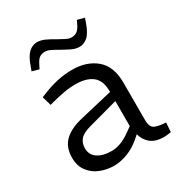

<svg xmlns="http://www.w3.org/2000/svg" viewBox="-171 -824 879 945"><g transform="rotate(-30 269.0 -351.5)"><path d="M204 7Q164 7 127 -7.5Q90 -22 66.5 -53Q43 -84 43 -130Q43 -192 80 -226Q117 -260 185 -275L367 -318V-322Q367 -383 333 -409.5Q299 -436 238 -436Q203 -436 169 -429.5Q135 -423 108 -416L82 -409L67 -461L92 -471Q134 -488 175.5 -497Q217 -506 259 -506Q342 -506 394.5 -461.5Q447 -417 447 -324V-111Q447 -77 463 -65Q479 -53 531 -50L527 3Q519 4 508.5 5.5Q498 7 487 7Q438 7 411.5 -15.5Q385 -38 377 -72L354 -52Q320 -23 280 -8Q240 7 204 7ZM229 -62Q256 -62 283 -72.5Q310 -83 338 -103L367 -124V-266L198 -220Q154 -208 137.5 -188Q121 -168 121 -139Q121 -102 150.5 -82Q180 -62 229 -62ZM122 -588 83 -599 92 -623Q108 -670 129.5 -690Q151 -710 177 -710Q199 -710 221.5 -699.5Q244 -689 269 -674Q289 -663 306 -654Q323 -645 338 -645Q355 -645 367.5 -653Q380 -661 391 -682L403 -707L443 -696L434 -671Q417 -622 395.5 -603.5Q374 -585 349 -585Q327 -585 304.5 -596Q282 -607 257 -621Q237 -633 219.5 -641.5Q202 -650 188 -650Q171 -650 158.5 -642.5Q146 -635 135 -613Z"/></g></svg>

Font: REM Medium Light
Style: Regular
Weight: 300
Version: Version 1.005;gftools[0.9.28]